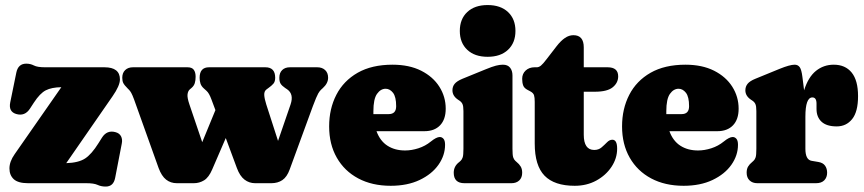

<svg xmlns="http://www.w3.org/2000/svg" viewBox="-20 -708 3338 742"><path d="M415 -336 236 -77.5Q283.5 -79 308.8 -95.5Q334 -112 360.5 -154.5L374 -176Q393 -206 425.5 -197.5Q441.5 -193.5 447.8 -181.2Q454 -169 450.5 -152.5L425 -20.5Q418.5 13 388.5 13Q371 13 357 6.5Q343 0 313.5 0H88.5Q50 0 33.2 -15.5Q16.5 -31 16.5 -57Q16.5 -83.5 36.5 -112L217 -371Q179.5 -370.5 157 -359Q134.5 -347.5 111 -311.5L96 -288.5Q76 -257.5 42.5 -267.5Q12.5 -276.5 19.5 -312L43 -427Q50 -462 81.5 -462Q97.5 -462 111 -455Q124.5 -448 154 -448H383.5Q443.5 -448 443.5 -401Q443.5 -377 415 -336Z M729 0H663.5Q639.5 0 622 -13.8Q604.5 -27.5 593 -58.5L498 -324Q491.5 -341.5 487.2 -349Q483 -356.5 479 -360.5L474 -365.5Q460.5 -379 456.5 -387Q452.5 -395 452.5 -407.5Q452.5 -426.5 463.8 -437.2Q475 -448 494 -448H704.5Q722 -448 729 -438.2Q736 -428.5 736 -411.5Q736 -397.5 732.8 -386.8Q729.5 -376 720 -368L713.5 -362.5Q706.5 -356.5 704.8 -343.8Q703 -331 712 -304.5L761.5 -158.5L812.5 -282.5L797 -324Q788 -348.5 778 -357L767.5 -366.5Q758 -375 754.8 -385Q751.5 -395 751.5 -407.5Q751.5 -448 788 -448H1005.5Q1043.5 -448 1043.5 -407.5Q1043.5 -392.5 1036.5 -384.5Q1029.5 -376.5 1017.5 -368L1010 -362.5Q1000.5 -355.5 1001.2 -341Q1002 -326.5 1009 -304.5L1054.5 -163.5L1103 -304.5Q1116.5 -344.5 1089.5 -363L1082 -368Q1069.5 -376.5 1064.5 -384.5Q1059.5 -392.5 1059.5 -407.5Q1059.5 -426.5 1070.5 -437.2Q1081.5 -448 1100.5 -448H1206Q1225 -448 1236.5 -437.2Q1248 -426.5 1248 -407.5Q1248 -386 1227.5 -367.5L1222 -362.5Q1216 -357.5 1209.8 -346.8Q1203.5 -336 1189 -297.5L1099.5 -53Q1089 -24 1071.2 -12Q1053.5 0 1028.5 0H966Q943 0 925 -13.8Q907 -27.5 895.5 -58.5L852.5 -174.5L800 -53Q787 -22.5 768.8 -11.2Q750.5 0 729 0Z M1702.5 -288Q1702.5 -246.5 1680.8 -223.8Q1659 -201 1620 -201H1435Q1449 -163 1477.5 -144.8Q1506 -126.5 1545.5 -126.5Q1570.5 -126.5 1597 -135Q1623.5 -143.5 1645 -161Q1666.5 -178.5 1679.5 -178.5Q1688 -178.5 1694 -171.5Q1700 -164.5 1700 -148.5Q1700 -107.5 1674.5 -71.2Q1649 -35 1601.8 -12.5Q1554.5 10 1490 10Q1418 10 1364.5 -18.5Q1311 -47 1281.5 -98.8Q1252 -150.5 1252 -219.5Q1252 -287.5 1279.8 -341.5Q1307.5 -395.5 1362.2 -426.8Q1417 -458 1497 -458Q1561.5 -458 1607.5 -434.8Q1653.5 -411.5 1678 -372.8Q1702.5 -334 1702.5 -288ZM1423 -278Q1423 -272.5 1423 -267H1482Q1511 -267 1511 -297.5Q1511 -334 1498.8 -349.5Q1486.5 -365 1470.5 -365Q1451 -365 1437 -345.2Q1423 -325.5 1423 -278Z M1864.5 -488.5Q1814.5 -488.5 1785.8 -515.5Q1757 -542.5 1757 -588.5Q1757 -634.5 1785.8 -661.5Q1814.5 -688.5 1864.5 -688.5Q1914.5 -688.5 1943.2 -661.5Q1972 -634.5 1972 -588.5Q1972 -542.5 1943.2 -515.5Q1914.5 -488.5 1864.5 -488.5ZM1960.5 -416.5V-133Q1960.5 -109 1963.2 -100.2Q1966 -91.5 1971.5 -86.5L1976.5 -82Q1986.5 -74 1992.2 -64.5Q1998 -55 1998 -40.5Q1998 -21.5 1986.8 -10.8Q1975.5 0 1956.5 0H1775Q1733.5 0 1733.5 -40.5Q1733.5 -66 1755 -82L1760 -86.5Q1765.5 -91.5 1768.2 -100.2Q1771 -109 1771 -133V-278.5Q1771 -298 1767.2 -306Q1763.5 -314 1755 -319.5L1750.5 -322.5Q1728.5 -337 1728.5 -359Q1728.5 -373.5 1737 -384Q1745.5 -394.5 1767 -403.5L1856.5 -440Q1882 -450.5 1896.5 -454.2Q1911 -458 1923.5 -458Q1942 -458 1951.2 -446.5Q1960.5 -435 1960.5 -416.5Z M2028.5 -355.5 2019 -360.5Q2005.5 -367.5 2001.8 -378Q1998 -388.5 1998 -403.5Q1998 -423 2011.5 -435.5Q2025 -448 2046 -448H2054.5Q2062.5 -448 2070.5 -454.5Q2078.5 -461 2092.5 -479.5L2131.5 -530Q2147.5 -550.5 2163.2 -561.2Q2179 -572 2196 -572Q2236 -572 2236 -525V-448H2328Q2369 -448 2369 -413Q2369 -388 2348 -370.8Q2327 -353.5 2278.5 -353.5H2236V-187.5Q2236 -128.5 2276.5 -128.5Q2293.5 -128.5 2305 -138.5Q2316.5 -148.5 2326 -158.2Q2335.5 -168 2346.5 -168Q2365 -168 2365 -133.5Q2365 -96 2343.2 -63.2Q2321.5 -30.5 2284.5 -10.2Q2247.5 10 2201 10Q2122.5 10 2084.5 -29Q2046.5 -68 2046.5 -153.5V-314.5Q2046.5 -331 2043.8 -340Q2041 -349 2028.5 -355.5Z M2834.5 -288Q2834.5 -246.5 2812.8 -223.8Q2791 -201 2752 -201H2567Q2581 -163 2609.5 -144.8Q2638 -126.5 2677.5 -126.5Q2702.5 -126.5 2729 -135Q2755.5 -143.5 2777 -161Q2798.5 -178.5 2811.5 -178.5Q2820 -178.5 2826 -171.5Q2832 -164.5 2832 -148.5Q2832 -107.5 2806.5 -71.2Q2781 -35 2733.8 -12.5Q2686.5 10 2622 10Q2550 10 2496.5 -18.5Q2443 -47 2413.5 -98.8Q2384 -150.5 2384 -219.5Q2384 -287.5 2411.8 -341.5Q2439.5 -395.5 2494.2 -426.8Q2549 -458 2629 -458Q2693.5 -458 2739.5 -434.8Q2785.5 -411.5 2810 -372.8Q2834.5 -334 2834.5 -288ZM2555 -278Q2555 -272.5 2555 -267H2614Q2643 -267 2643 -297.5Q2643 -334 2630.8 -349.5Q2618.5 -365 2602.5 -365Q2583 -365 2569 -345.2Q2555 -325.5 2555 -278Z M3081 -410.5 3087.5 -359Q3103.5 -410 3133.2 -434Q3163 -458 3202 -458Q3246.5 -458 3271.2 -427.8Q3296 -397.5 3296 -336.5Q3296 -276 3273.2 -247.8Q3250.5 -219.5 3213.5 -219.5Q3174.5 -219.5 3155 -237.5Q3135.5 -255.5 3135.5 -287V-307.5Q3135.5 -331.5 3119.5 -331.5Q3092.5 -331.5 3092.5 -257V-133Q3092.5 -90.5 3116.5 -86.5L3143 -82Q3160.5 -79 3168.5 -67.8Q3176.5 -56.5 3176.5 -40.5Q3176.5 -22.5 3165.5 -11.2Q3154.5 0 3133.5 0H2907Q2888 0 2876.8 -10.8Q2865.5 -21.5 2865.5 -40.5Q2865.5 -55 2871 -64.2Q2876.5 -73.5 2887 -82L2892 -86.5Q2897.5 -91.5 2900.2 -100Q2903 -108.5 2903 -133V-278.5Q2903 -298 2899.2 -306Q2895.5 -314 2887 -319.5L2882.5 -322.5Q2860.5 -337 2860.5 -359Q2860.5 -373.5 2869.2 -384.2Q2878 -395 2899 -403.5L2993 -442Q3032.5 -458 3051 -458Q3063.5 -458 3070.5 -448.5Q3077.5 -439 3081 -410.5Z"/></svg>

Font: Fraunces 144pt SuperSoft Black
Style: Regular
Weight: 900
Version: Version 1.000;[b76b70a41]